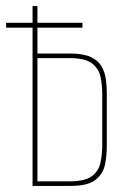

<svg xmlns="http://www.w3.org/2000/svg" viewBox="-23 -611 430 631"><path d="M84 0V-520H-3V-536H84V-591H100V-536H248V-520H100V-435H209Q251 -435 275.5 -423.5Q300 -412 311 -392.5Q322 -373 325 -350Q328 -327 328 -304V-131Q328 -100 322 -70Q316 -40 291 -20Q266 0 209 0ZM100 -15H205Q257 -15 279.5 -32.5Q302 -50 307.5 -77.5Q313 -105 313 -134V-301Q313 -331 307.5 -358Q302 -385 279.5 -402.5Q257 -420 205 -420H100Z"/></svg>

Font: Alumni Sans Pinstripe
Style: Regular
Weight: 400
Designer: Robert E. Leuschke
Foundry: Robert E. Leuschke
Version: Version 1.010; ttfautohint (v1.8.4.7-5d5b)